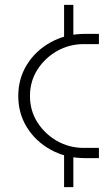

<svg xmlns="http://www.w3.org/2000/svg" viewBox="-20 -649 449 788"><path d="M243 119V-20L281 -15V119ZM243 -489V-629H281V-495ZM330 0Q251 0 189 -34Q127 -68 91 -125.5Q55 -183 55 -255Q55 -327 91 -384.5Q127 -442 189 -476Q251 -510 330 -510H386V-468H324Q264 -468 214 -439.5Q164 -411 133.5 -363Q103 -315 103 -255Q103 -195 133.5 -147Q164 -99 214 -70.5Q264 -42 324 -42H386V0Z"/></svg>

Font: MuseoModerno Thin ExtraLight
Style: Regular
Weight: 250
Version: Version 1.002